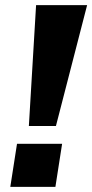

<svg xmlns="http://www.w3.org/2000/svg" viewBox="-20 -725 358 745"><path d="M92 -236 120 -705H318L197 -236ZM20 0 46 -167H221L195 0Z"/></svg>

Font: Nunito Sans 10pt SemiExpanded ExtraBold
Style: Italic
Weight: 800
Width: 6
Italic angle: -9°
Designer: Vernon Adams
Foundry: Vernon Adams
Version: Version 3.101;gftools[0.9.27]